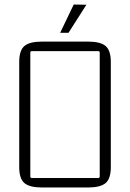

<svg xmlns="http://www.w3.org/2000/svg" viewBox="-20 -824 575 849"><path d="M246 -679 306 -804 362 -803 283 -679ZM65 -85V-550Q65 -601 88 -620.5Q111 -640 165 -640H370Q424 -640 447 -620.5Q470 -601 470 -550V-85Q470 -34 447 -14.5Q424 5 370 5H165Q111 5 88 -14.5Q65 -34 65 -85ZM414 -598H121Q114 -598 114 -591V-44Q114 -37 121 -37H414Q421 -37 421 -44V-591Q421 -598 414 -598Z"/></svg>

Font: Gemunu Libre ExtraLight
Style: Regular
Weight: 200
Designer: Puspanada Ekanayake, Sola Matas, Pathum Egodawatta, Kosala Senevirathne
Foundry: mooniak
Version: Version 1.100